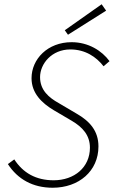

<svg xmlns="http://www.w3.org/2000/svg" viewBox="-20 -869 534 901"><path d="M227 12C350 12 442 -66 442 -182C442 -254 402 -300 339 -336L256 -385C209 -411 168 -446 168 -507C168 -570 223 -637 310 -637C380 -637 432 -602 466 -558L494 -582C458 -631 395 -671 316 -671C204 -671 128 -592 128 -502C128 -431 177 -385 232 -352L317 -302C368 -272 402 -234 402 -176C402 -83 328 -23 232 -23C148 -23 88 -58 47 -121L17 -99C63 -28 134 12 227 12ZM299 -706 478 -819 457 -849 284 -727Z"/></svg>

Font: Source Sans Pro Light
Style: Italic
Weight: 300
Italic angle: -11°
Designer: Paul D. Hunt
Foundry: Adobe Systems Incorporated
Version: Version 3.006;hotconv 1.0.111;makeotfexe 2.5.65597